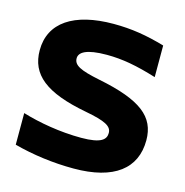

<svg xmlns="http://www.w3.org/2000/svg" viewBox="-103 -775 850 880"><g transform="rotate(15 322.5 -335.0)"><path d="M574 -492V-642C488 -667 415 -679 330 -679C141 -679 33 -606 33 -475C33 -360 113 -294 310 -257C406 -239 437 -222 437 -190C437 -160 417 -136 320 -136C220 -136 118 -154 39 -178V-28C128 -4 226 9 323 9C515 9 612 -68 612 -202C612 -314 536 -374 331 -415C238 -434 206 -450 206 -483C206 -511 238 -534 336 -534C410 -534 480 -521 574 -492Z"/></g></svg>

Font: LT Wave Alt Black
Style: Regular
Weight: 900
Designer: Daniel Lyons
Version: Version 2.5 (Glyphs App)